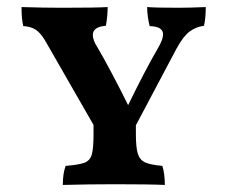

<svg xmlns="http://www.w3.org/2000/svg" viewBox="-20 -522 644 544"><path d="M563 -502Q563 -471 558 -449Q535 -446 517 -432.5Q499 -419 480 -384L365 -167V-143Q365 -104 370.5 -86.5Q376 -69 391 -62Q406 -55 440 -52Q447 -30 447 2Q403 0 305 0Q232 0 158 2Q158 -31 166 -52Q204 -55 219.5 -61Q235 -67 240 -84Q245 -101 245 -142V-168L109 -405Q95 -429 81 -438Q67 -447 46 -448Q41 -468 41 -502Q103 -500 155 -500Q254 -500 285 -502Q285 -476 280 -449Q243 -446 243 -423Q243 -408 256 -388Q272 -361 297.5 -313Q323 -265 343 -224Q389 -319 430 -390Q442 -411 442 -425Q442 -447 404 -448Q397 -476 397 -502Q423 -500 485 -500Q517 -500 563 -502Z"/></svg>

Font: Vollkorn SC SemiBold
Style: Regular
Weight: 600
Designer: Friedrich Althausen
Foundry: Friedrich Althausen
Version: Version 4.015